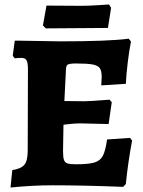

<svg xmlns="http://www.w3.org/2000/svg" viewBox="-20 -829 639 859"><path d="M571 -200Q553 -105 543 -6L531 7Q351 0 216 0Q125 0 27 10L35 -68Q75 -74 89.5 -92.5Q104 -111 104 -155L105 -516Q105 -548 99 -559Q93 -570 75 -570Q60 -570 46 -568L37 -579L46 -647H68Q227 -644 250 -644Q468 -644 556 -656L566 -643Q558 -604 551.5 -550Q545 -496 543 -454L433 -447L435 -485Q435 -512 426.5 -524Q418 -536 394.5 -540.5Q371 -545 320 -545Q291 -545 283 -540Q275 -535 275 -515L268 -377L357 -376Q381 -376 470 -383L480 -372L466 -274Q367 -277 340 -277Q319 -277 295 -274.5Q271 -272 264 -271L262 -154Q262 -126 266 -114Q270 -102 281.5 -98Q293 -94 320 -94Q376 -94 402.5 -102Q429 -110 440.5 -132.5Q452 -155 459 -205L562 -212ZM172 -715 188 -804 342 -803Q373 -803 414 -805.5Q455 -808 468 -809L477 -794L463 -704L322 -703L185 -702Z"/></svg>

Font: Alegreya SC ExtraBold
Style: Regular
Weight: 800
Designer: Juan Pablo del Peral
Foundry: Huerta Tipografica
Version: Version 2.007; ttfautohint (v1.6)